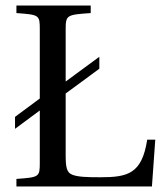

<svg xmlns="http://www.w3.org/2000/svg" viewBox="-20 -670 579 690"><path d="M34 -207 123 -273V-87C123 -34 122 -33 39 -27V0H526L538 -168H509C490 -45 439 -33 340 -33C293 -33 260 -34 240 -42C220 -50 216 -67 216 -113V-334L337 -423V-466L216 -377V-563C216 -616 219 -617 306 -623V-650H39V-623C122 -617 123 -616 123 -563V-316L34 -250Z"/></svg>

Font: erewhon
Style: Regular
Weight: 400
Version: Version 1.0.0